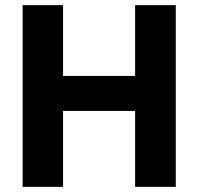

<svg xmlns="http://www.w3.org/2000/svg" viewBox="-20 -726 770 746"><path d="M68 0H225V-295H505V0H663V-706H505V-431H225V-706H68Z"/></svg>

Font: MV Cash
Style: Bold
Weight: 700
Designer: Rodrigo Fuenzalida
Foundry: fragTYPE
Version: Version 1.100;Glyphs 3.1.2 (3151)